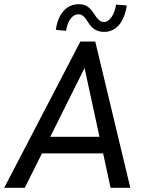

<svg xmlns="http://www.w3.org/2000/svg" viewBox="-38 -895 695 915"><path d="M-18 0H80L162 -164H453.5L489 0H583L416 -697H345ZM201.5 -243 365 -571 436 -243ZM228 -753 277 -748C284 -797 307 -827 336 -827C384 -827 376 -743 459 -743C514 -743 555 -789 566 -869L515 -873C508 -824 483 -790 458 -790C410 -790 413 -875 338 -875C280 -875 239 -831 228 -753Z"/></svg>

Font: HK Grotesk
Style: Italic
Weight: 400
Italic angle: -16°
Designer: Alfredo Marco Pradil
Foundry: Hanken Design Co.
Version: Version 3.001;FEAKit 1.0